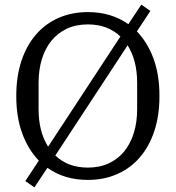

<svg xmlns="http://www.w3.org/2000/svg" viewBox="-20 -762 756 826"><path d="M89 17 147 -71Q101 -119 75.5 -188.5Q50 -258 50 -349Q50 -433 72 -499.5Q94 -566 134.5 -613Q175 -660 232 -685Q289 -710 358 -710Q459 -710 532 -658L588 -742L627 -715L569 -627Q615 -579 640.5 -509.5Q666 -440 666 -349Q666 -265 644 -198.5Q622 -132 581.5 -85Q541 -38 484 -13Q427 12 358 12Q257 12 184 -40L128 44ZM498 -605Q472 -630 437 -643.5Q402 -657 358 -657Q307 -657 267.5 -638.5Q228 -620 201 -586.5Q174 -553 160 -507Q146 -461 146 -406V-292Q146 -196 187 -131ZM358 -41Q409 -41 448.5 -59.5Q488 -78 515 -111.5Q542 -145 556 -191Q570 -237 570 -292V-406Q570 -502 529 -567L218 -93Q244 -68 279 -54.5Q314 -41 358 -41Z"/></svg>

Font: IBM Plex Serif
Style: Regular
Weight: 400
Designer: Mike Abbink, Paul van der Laan, Pieter van Rosmalen
Foundry: Bold Monday
Version: Version 3.001